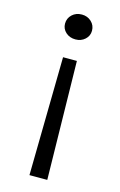

<svg xmlns="http://www.w3.org/2000/svg" viewBox="-110 -609 494 791"><g transform="rotate(15 137.5 -213.5)"><path d="M100 134 108 -371H167L176 134ZM138 -561Q162 -561 178.5 -545.5Q195 -530 195 -507Q195 -485 178.5 -470Q162 -455 138 -455Q113 -455 96.5 -470Q80 -485 80 -507Q80 -530 96.5 -545.5Q113 -561 138 -561Z"/></g></svg>

Font: Parkinsans Light Light
Style: Regular
Weight: 300
Version: Version 1.000